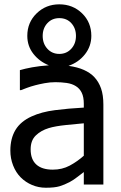

<svg xmlns="http://www.w3.org/2000/svg" viewBox="-20 -861 565 896"><path d="M371.1 -134.3V-285.6Q338.4 -282.7 288.3 -277.6Q238.3 -272.5 207.5 -263.2Q170.9 -252 147 -228.8Q123 -205.6 123 -164.1Q123 -117.2 149.4 -93.3Q175.8 -69.3 226.6 -69.3Q270 -69.3 305.2 -88.1Q340.3 -106.9 371.1 -134.3ZM371.1 -58.1Q359.9 -49.8 341.1 -35.2Q322.3 -20.5 304.7 -11.2Q280.3 1.5 257.6 8.3Q234.9 15.1 193.8 15.1Q160.2 15.1 129.9 2.4Q99.6 -10.3 76.7 -33.2Q54.2 -55.7 41.3 -88.6Q28.3 -121.6 28.3 -158.2Q28.3 -214.8 52.2 -254.6Q76.2 -294.4 127.9 -317.9Q173.8 -338.9 236.3 -346.9Q298.8 -355 371.1 -358.9V-376.5Q371.1 -408.7 361.3 -428.5Q351.6 -448.2 334 -459Q316.4 -470.2 291 -473.9Q265.6 -477.5 238.8 -477.5Q213.4 -477.5 187.7 -472.7Q162.1 -467.8 145.5 -463.4Q123 -457.5 105.5 -450.9Q87.9 -444.3 78.1 -440.4H72.8V-533.7Q95.7 -540.5 130.1 -546.9Q164.6 -553.2 208 -556.2Q164.1 -573.7 135.7 -609.9Q107.4 -646 107.4 -693.8Q107.4 -756.3 150.9 -798.6Q194.3 -840.8 256.8 -840.8Q319.8 -840.8 363 -798.8Q406.2 -756.8 406.2 -693.8Q406.2 -645.5 376.7 -607.9Q347.2 -570.3 299.8 -553.7Q341.8 -547.9 371.3 -534.7Q400.9 -521.5 419.9 -501.5Q440.9 -479 451.7 -448Q462.4 -417 462.4 -373V0H371.1ZM334.5 -693.4Q334.5 -729 313 -752.7Q291.5 -776.4 256.8 -776.4Q222.7 -776.4 200.9 -752.7Q179.2 -729 179.2 -693.4Q179.2 -657.2 201.2 -633.3Q223.1 -609.4 256.8 -609.4Q290.5 -609.4 312.5 -633.3Q334.5 -657.2 334.5 -693.4Z"/></svg>

Font: IranNastaliq
Style: Regular
Weight: 400
Designer: Hossein Zahedi
Version: Version 1.5